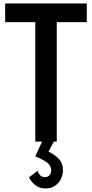

<svg xmlns="http://www.w3.org/2000/svg" viewBox="-20 -804 522 1090"><path d="M285.6 0 255.4 56.6Q294.4 76.2 315.9 100.3Q337.4 124.5 337.4 161.6Q337.4 189.9 325 213.9Q312.5 237.8 290.3 252Q268.1 266.1 239.3 266.1Q207 266.1 182.6 248.5Q158.2 231 144.5 202.6L193.8 166Q199.2 183.1 209.5 192.4Q219.7 201.7 234.9 201.7Q252 201.7 261.2 190.2Q270.5 178.7 270.5 162.6Q270.5 137.7 249 120.4Q227.5 103 180.2 83.5L218.8 0H180.2V-678.2H9.3V-784.2H472.7V-678.2H302.2V0Z"/></svg>

Font: Decalotype Medium
Style: Regular
Weight: 500
Designer: Alfredo Marco Pradil
Foundry: Alfredo Marco Pradil
Version: Version 1.0